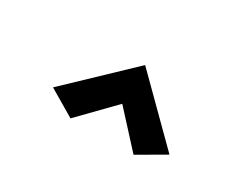

<svg xmlns="http://www.w3.org/2000/svg" viewBox="-45 -1016 497 414"><g transform="rotate(30 203.5 -809.0)"><path d="M368 -758 226 -899 78 -758 144 -719 225 -802 301 -719Z"/></g></svg>

Font: Advent Pro
Style: Bold
Weight: 700
Designer: Andreas Kalpakidis
Foundry: Andreas Kalpakidis
Version: Version 2.002 2008